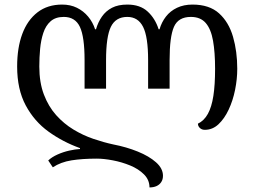

<svg xmlns="http://www.w3.org/2000/svg" viewBox="-20 -568 1113 840"><path d="M822 -548Q896 -548 938.5 -509.5Q981 -471 999.5 -407Q1018 -343 1018 -267Q1018 -222 1008.5 -175Q999 -128 980.5 -88.5Q962 -49 936 -24.5Q910 0 876 0Q863 0 854.5 -8Q846 -16 846 -27Q873 -40 889.5 -70Q906 -100 913.5 -148.5Q921 -197 921 -267Q921 -339 912 -390Q903 -441 880 -467.5Q857 -494 815 -494Q760 -494 741 -450.5Q722 -407 722 -305V-180H628V-305Q628 -407 606 -450.5Q584 -494 537 -494Q486 -494 465 -450.5Q444 -407 444 -305V-180H350V-305Q350 -407 329.5 -450.5Q309 -494 259 -494Q223 -494 201.5 -475Q180 -456 169.5 -424Q159 -392 155.5 -354Q152 -316 152 -277Q152 -207 172 -154.5Q192 -102 225.5 -64.5Q259 -27 301 -1.5Q343 24 388.5 39.5Q434 55 476 64Q533 75 582.5 95Q632 115 662.5 142Q693 169 693 201Q693 217 685.5 228.5Q678 240 665 246Q652 252 634 252Q634 219 610 195Q586 171 549.5 156Q513 141 473.5 133.5Q434 126 404 126Q340 126 293 133.5Q246 141 211 164L191 134Q207 119 231.5 108Q256 97 282.5 91Q309 85 330 84V80Q255 53 192.5 8Q130 -37 92.5 -107Q55 -177 55 -277Q55 -359 77.5 -419.5Q100 -480 144 -514Q188 -548 252 -548Q288 -548 316.5 -534Q345 -520 365.5 -495.5Q386 -471 396 -440H400Q409 -471 426 -495.5Q443 -520 470 -534Q497 -548 537 -548Q593 -548 626 -517.5Q659 -487 674 -440H678Q687 -471 706 -495.5Q725 -520 754.5 -534Q784 -548 822 -548Z"/></svg>

Font: Noto Serif Georgian
Style: Regular
Weight: 400
Designer: Monotype Design Team, Akaki Razmadze
Foundry: Google LLC
Version: Version 2.002